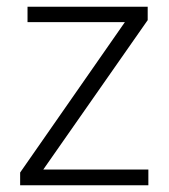

<svg xmlns="http://www.w3.org/2000/svg" viewBox="-20 -552 503 572"><path d="M422 0H40V-38L352 -486H62V-532H420V-492L109 -47H422Z"/></svg>

Font: Noto Traditional Nushu Light
Style: Regular
Weight: 300
Designer: LIU Zhao
Foundry: LiuZhao Studio
Version: Version 2.003; ttfautohint (v1.8.4.7-5d5b)